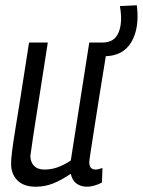

<svg xmlns="http://www.w3.org/2000/svg" viewBox="-20 -697 541 727"><path d="M115 10Q70 10 46 -14Q22 -38 22 -77Q22 -93 25.5 -122.5Q29 -152 37.5 -204Q46 -256 59 -337Q72 -418 90 -536H161Q145 -433 134 -363Q123 -293 116 -248Q109 -203 105 -176.5Q101 -150 99 -134.5Q97 -119 95 -107Q95 -84 108.5 -69.5Q122 -55 148 -55Q174 -55 198 -63.5Q222 -72 248 -89L318 -536H389Q368 -408 355 -325.5Q342 -243 334.5 -195Q327 -147 323.5 -124Q320 -101 319 -93.5Q318 -86 318 -83Q318 -55 342 -55Q352 -55 368 -61L366 -6Q354 1 338 5.5Q322 10 310 10Q285 10 269 -2.5Q253 -15 248 -39Q213 -15 181.5 -2.5Q150 10 115 10ZM356 -484 353 -536H369Q413 -536 429 -574Q445 -612 434 -674L498 -677Q509 -592 477.5 -538Q446 -484 374 -484Z"/></svg>

Font: Georama SemiCondensed
Style: Italic
Weight: 400
Width: 4
Italic angle: -9°
Designer: Jean-Baptiste Levee
Foundry: Production Type
Version: Version 1.000